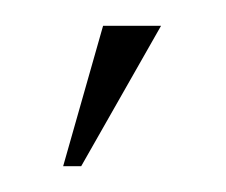

<svg xmlns="http://www.w3.org/2000/svg" viewBox="-20 -703 175 149"><path d="M29 -574 60 -683H105L43 -574Z"/></svg>

Font: Moniqa Cond Heading
Style: Regular
Weight: 400
Width: 3
Designer: Rajesh Rajput
Foundry: Rajesh Rajput
Version: Version 1.000